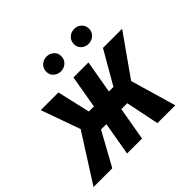

<svg xmlns="http://www.w3.org/2000/svg" viewBox="-201 -914 1106 1106"><g transform="rotate(-45 351.5 -361.5)"><path d="M184.6 -204.1 68.8 -528.3H212.9L259.3 -326.7H347.7L310.1 -204.1ZM245.1 -221.2 123.5 0H-29.3L156.7 -292.5ZM457.5 -528.3 365.7 0H243.7L335.4 -528.3ZM731.9 -528.3 502.9 -204.1H373L377.9 -326.7H459.5L575.7 -528.3ZM491.2 0 444.3 -229.5 550.8 -294.9 636.7 0ZM247.6 -661.6Q247.6 -688 265.6 -705.3Q283.7 -722.7 310.1 -723.1Q335 -723.6 354 -707Q373 -690.4 372.6 -665Q373 -638.7 354.5 -621.3Q335.9 -604 310.5 -603.5Q285.2 -603 266.4 -619.4Q247.6 -635.7 247.6 -661.6ZM472.7 -660.6Q472.2 -687.5 490.5 -705.1Q508.8 -722.7 534.7 -723.1Q560.1 -723.6 578.9 -706.8Q597.7 -689.9 597.7 -664.1Q598.1 -638.2 579.3 -620.8Q560.5 -603.5 535.2 -603Q510.3 -602.5 491.5 -618.9Q472.7 -635.3 472.7 -660.6Z"/></g></svg>

Font: Roboto Condensed SemiBold
Style: Italic
Weight: 600
Italic angle: -12°
Designer: Christian Robertson
Foundry: Google
Version: Version 3.008; 2023